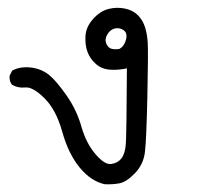

<svg xmlns="http://www.w3.org/2000/svg" viewBox="-20 -263 540 500"><path d="M252.9 216.8Q216.8 209 187.5 173.3Q158.2 137.7 142.1 80.1Q126 22.5 95.7 -7.3Q65.4 -37.1 46.4 -35.2Q27.3 -33.2 11.7 -42Q3.9 -50.8 4.9 -65.4L11.7 -79.1Q33.2 -90.8 62.5 -86.9Q89.8 -83 108.9 -66.9Q127.9 -50.8 153.8 -13.7Q179.7 23.4 191.9 66.4Q204.1 109.4 228 137.7Q252 166 269 164.1Q286.1 162.1 295.9 149.9Q305.7 137.7 307.6 112.8Q309.6 87.9 310.5 -85Q288.1 -80.1 266.6 -81.5Q245.1 -83 230 -96.2Q214.8 -109.4 208 -127.4Q201.2 -145.5 202.6 -169.4Q204.1 -193.4 222.7 -213.9Q241.2 -234.4 262.7 -239.7Q284.2 -245.1 305.2 -240.7Q326.2 -236.3 338.9 -223.6Q351.6 -210.9 357.4 -192.9Q363.3 -174.8 364.7 -151.9Q366.2 -128.9 363.8 -13.7Q361.3 101.6 357.4 133.3Q353.5 165 331.5 188Q309.6 210.9 291 214.4Q272.5 217.8 252.9 216.8ZM291 -135.7Q303.7 -142.6 308.1 -159.7Q312.5 -176.8 302.2 -184.1Q292 -191.4 279.8 -189Q267.6 -186.5 259.8 -173.8Q252 -161.1 256.8 -149.4Q261.7 -137.7 271.5 -135.7Q281.2 -133.8 291 -135.7Z"/></svg>

Font: JasonHandwriting2
Style: Regular
Weight: 400
Version: Version 1.05.10